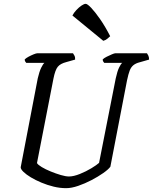

<svg xmlns="http://www.w3.org/2000/svg" viewBox="-20 -982 798 1002"><path d="M325 0Q293 0 260 -8Q227 -16 196 -29Q165 -42 141 -56.5Q117 -71 102.5 -85Q88 -99 88 -109L177 -573Q185 -608 195 -628.5Q205 -649 212 -654H117Q115 -656 112 -660.5Q109 -665 109 -672Q116 -679 129 -686Q142 -693 155.5 -698.5Q169 -704 175 -704H361Q364 -700 368.5 -691.5Q373 -683 372 -671L326 -658Q295 -650 281.5 -633.5Q268 -617 259 -572L173 -131Q178 -122 198 -110Q218 -98 245 -87Q272 -76 297.5 -68.5Q323 -61 340 -61Q364 -61 396.5 -74Q429 -87 457 -104Q485 -121 497 -132L584 -573Q592 -610 601.5 -629.5Q611 -649 618 -654H524Q522 -656 519 -660.5Q516 -665 516 -672Q523 -679 537 -686Q551 -693 564 -698.5Q577 -704 582 -704H747Q750 -700 754 -692Q758 -684 758 -671L709 -657Q689 -652 676.5 -642Q664 -632 657 -614Q650 -596 643 -563L556 -112Q546 -98 519 -79Q492 -60 457.5 -42Q423 -24 388 -12Q353 0 325 0ZM519 -769 358 -901Q365 -915 378.5 -929.5Q392 -944 405.5 -953Q419 -962 427 -962Q436 -962 456 -941Q476 -920 502.5 -882Q529 -844 555 -793Q551 -789 541 -780.5Q531 -772 519 -769Z"/></svg>

Font: Texturina 12pt
Style: Italic
Weight: 400
Italic angle: -11°
Designer: Guillermo Torres Carreño
Foundry: Omnibus-Type
Version: Version 1.002